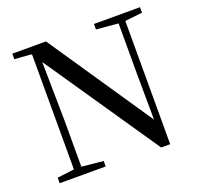

<svg xmlns="http://www.w3.org/2000/svg" viewBox="-128 -872 1056 1019"><g transform="rotate(-20 400.5 -363.0)"><path d="M614 6H665V-690L763 -701V-732H503V-701L627 -690V-411L629 -146L232 -732H42V-701L136 -694L139 -690V-43L43 -31V0H303V-31L181 -43V-302L176 -636Z"/></g></svg>

Font: Source Han Serif CN Medium
Style: Regular
Weight: 500
Designer: Ryoko NISHIZUKA 西塚涼子 (kana & ideographs); Frank Grießhammer (Latin, Greek & Cyrillic); Wenlong ZHANG 张文龙 (bopomofo); San
Foundry: Adobe
Version: Version 2.002;hotconv 1.1.0;makeotfexe 2.6.0